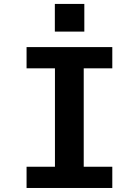

<svg xmlns="http://www.w3.org/2000/svg" viewBox="-20 -934 690 954"><path d="M112 0V-105.5H253V-594.5H112V-700H538V-594.5H396V-105.5H538V0ZM252.5 -914.5H399V-777H252.5Z"/></svg>

Font: Trispace SemiBold
Style: Regular
Weight: 600
Designer: Tyler Finck
Foundry: Etcetera Type Company
Version: Version 1.210; ttfautohint (v1.8.3)